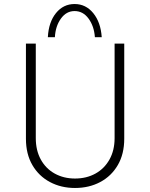

<svg xmlns="http://www.w3.org/2000/svg" viewBox="-20 -927 747 955"><path d="M353 -39Q410 -39 454.5 -63.5Q499 -88 524.5 -133.5Q550 -179 550 -240V-710H598V-237Q598 -161 566 -106Q534 -51 478.5 -21.5Q423 8 353 8Q284 8 228.5 -21.5Q173 -51 141 -106Q109 -161 109 -237V-710H158V-240Q158 -179 183 -133.5Q208 -88 252.5 -63.5Q297 -39 353 -39ZM486 -742H452Q448 -797 420.5 -834.5Q393 -872 351 -872Q310 -872 283 -834.5Q256 -797 253 -742H218Q222 -817 258.5 -862Q295 -907 351 -907Q407 -907 444 -861.5Q481 -816 486 -742Z"/></svg>

Font: Josefin Sans Light
Style: Regular
Weight: 300
Designer: Santiago Orozco
Foundry: Typemade
Version: Version 2.000